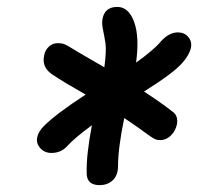

<svg xmlns="http://www.w3.org/2000/svg" viewBox="-20 -792 574 556"><path d="M268.1 -255.9Q229.5 -255.9 231 -293.9Q230 -344.2 246.1 -429.2Q197.3 -394 171.9 -366.2Q154.8 -349.1 128.9 -349.1Q108.9 -349.1 96.4 -363.3Q84 -377.4 87.9 -395Q91.3 -411.1 106.9 -426.8Q143.1 -462.9 228 -518.1Q162.6 -555.2 131.8 -576.2Q100.1 -596.7 107.9 -631.8Q110.8 -647 121.6 -657Q132.3 -667 147 -667Q159.2 -667 167 -663.8Q174.8 -660.6 191.9 -649.9Q205.1 -641.6 236.1 -623.8Q267.1 -606 282.2 -597.2Q288.6 -646 285.4 -666.7Q282.2 -687.5 278.3 -705.8Q274.4 -724.1 276.9 -737.8Q283.7 -772 319.8 -772Q352.5 -772 368.4 -728.5Q384.3 -685.1 374 -610.8Q423.3 -645.5 445.8 -671.9Q469.2 -698.2 495.1 -698.2Q513.7 -698.2 524.9 -685.3Q536.1 -672.4 533.2 -654.8Q528.3 -632.8 508.8 -610.8Q482.9 -580.6 397 -526.9Q443.8 -496.6 479 -469.2Q497.1 -457 492.2 -431.2Q487.8 -412.1 474.4 -399.2Q460.9 -386.2 443.8 -386.2Q434.1 -386.2 426.3 -390.4Q418.5 -394.5 399.9 -408.2Q386.2 -418.9 339.8 -450.2Q321.8 -363.3 321.8 -310.1Q321.3 -283.7 306.4 -269.8Q291.5 -255.9 268.1 -255.9Z"/></svg>

Font: Shantell Sans Irregular Bouncy
Style: Italic
Weight: 500
Italic angle: -11.31°
Designer: Stephen Nixon, Anya Danilova, Shantell Martin
Foundry: Arrow Type
Version: Version 1.006;[9816181b4]